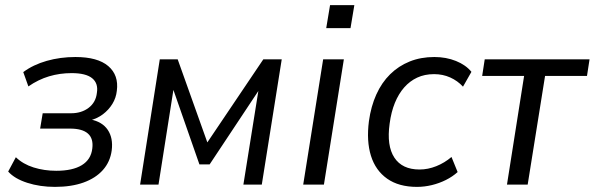

<svg xmlns="http://www.w3.org/2000/svg" viewBox="-20 -722 2326 751"><path d="M195 9Q136 9 86.5 -7Q37 -23 12 -51L42 -107Q70 -80 111.5 -67Q153 -54 200 -54Q264 -54 300 -76Q336 -98 341 -141Q346 -180 324 -199.5Q302 -219 254 -219H137L147 -279H258Q299 -279 327 -300.5Q355 -322 359 -359Q365 -396 340.5 -416Q316 -436 260 -436Q214 -436 172 -423.5Q130 -411 91 -384L71 -440Q110 -469 163 -484Q216 -499 275 -499Q362 -499 403.5 -463.5Q445 -428 437 -367Q434 -339 419.5 -315.5Q405 -292 382.5 -275Q360 -258 331 -251L333 -255Q380 -246 401.5 -214Q423 -182 417 -134Q411 -89 382.5 -57Q354 -25 306.5 -8Q259 9 195 9Z M528 0 605 -490H675L791 -165L1010 -490H1082L1004 0H932L995 -394H1009L800 -79H760L650 -394H662L600 0Z M1256 -612 1271 -702H1366L1351 -612ZM1166 0 1244 -490H1325L1247 0Z M1611 9Q1540 9 1494.5 -23Q1449 -55 1431 -112.5Q1413 -170 1423 -248Q1431 -306 1452 -352.5Q1473 -399 1506 -431.5Q1539 -464 1582.5 -481.5Q1626 -499 1679 -499Q1725 -499 1763.5 -483.5Q1802 -468 1824 -441L1791 -383Q1770 -406 1741 -419Q1712 -432 1678 -432Q1641 -432 1612 -418.5Q1583 -405 1561 -380Q1539 -355 1524.5 -319.5Q1510 -284 1504 -238Q1492 -152 1522.5 -105.5Q1553 -59 1621 -59Q1654 -59 1686.5 -72Q1719 -85 1746 -108L1770 -49Q1750 -31 1724 -18Q1698 -5 1669 2Q1640 9 1611 9Z M1963 0 2030 -425H1866L1876 -490H2286L2276 -425H2112L2044 0Z"/></svg>

Font: Nunito Sans 10pt SemiCondensed
Style: Italic
Weight: 400
Width: 4
Italic angle: -9°
Designer: Vernon Adams
Foundry: Vernon Adams
Version: Version 3.101;gftools[0.9.27]